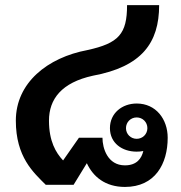

<svg xmlns="http://www.w3.org/2000/svg" viewBox="-20 -720 707 748"><path d="M512.5 -262.5C535.8 -262.5 554.2 -244.2 554.2 -220.8C554.2 -197.5 535.8 -179.2 512.5 -179.2C489.2 -179.2 470.8 -197.5 470.8 -220.8C470.8 -244.2 489.2 -262.5 512.5 -262.5ZM318.3 -84.2C342.5 -31.7 390 8.3 466.7 8.3C584.2 8.3 633.3 -81.7 633.3 -183.3C633.3 -255.8 587.5 -316.7 512.5 -316.7C455.8 -316.7 408.3 -279.2 408.3 -220.8C408.3 -162.5 455.8 -129.2 512.5 -129.2C521.7 -129.2 530 -130 538.3 -131.7C531.7 -103.3 513.3 -75.8 466.7 -75.8C399.2 -75.8 379.2 -142.5 379.2 -183.3H287.5L225.8 -95C197.5 -125 170.8 -170 170.8 -250C170.8 -334.2 220 -398.3 341.7 -425C531.7 -460 600 -552.5 600 -700H475C475 -587.5 442.5 -551.7 320.8 -525C165 -495.8 41.7 -397.5 41.7 -250C41.7 -108.3 110 -48.3 158.3 0H266.7Z"/></svg>

Font: BoonHome
Style: Bold
Weight: 700
Designer: Sungsit Sawaiwan
Foundry: Sungsit Sawaiwan
Version: Version 0.2